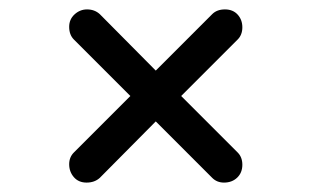

<svg xmlns="http://www.w3.org/2000/svg" viewBox="-20 -544 662 408"><path d="M365 -340 485 -220Q495 -210 495 -194Q495 -177 484 -166.5Q473 -156 456 -156Q441 -156 431 -166L311 -286L192 -166Q181 -156 164 -156Q147 -156 137 -167.5Q127 -179 127 -195Q127 -210 137 -220L257 -340L137 -460Q127 -470 127 -487Q127 -503 138.5 -513.5Q150 -524 165 -524Q181 -524 192 -514L311 -394L431 -514Q441 -524 458 -524Q475 -524 485 -513Q495 -502 495 -486Q495 -470 485 -460Z"/></svg>

Font: Tsukimi Rounded Medium
Style: Regular
Weight: 500
Designer: Takashi Funayama
Foundry: Takashi Funayama
Version: Version 1.032; ttfautohint (v1.8.3)